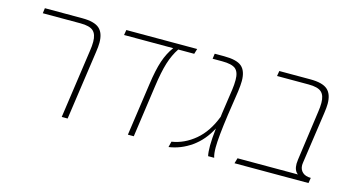

<svg xmlns="http://www.w3.org/2000/svg" viewBox="-67 -810 1950 1068"><g transform="rotate(15 908.0 -276.0)"><path d="M385 -399Q389 -424 389 -449Q389 -492 368 -511Q347 -530 294 -530H77L81 -560H296Q366 -560 395 -534.5Q424 -509 424 -453Q424 -431 419 -398L362 0H328Z M949 -530H857Q830 -490 813.5 -437Q797 -384 785 -297L743 0H709L752 -301Q764 -387 781.5 -439Q799 -491 828 -530H545L550 -560H958Z M1244 -452Q1244 -429 1239 -391L1218 -251Q1199 -116 1199 -58Q1199 -21 1206 0H1171Q1166 -21 1166 -60Q1166 -97 1173 -160Q1135 -87 1075 -44.5Q1015 -2 945 8L953 -25Q1025 -36 1086 -87Q1147 -138 1182 -230Q1182 -236 1184 -248L1205 -393Q1209 -421 1209 -449Q1209 -494 1187.5 -512Q1166 -530 1110 -530H1055L1059 -560H1113Q1186 -560 1215 -535Q1244 -510 1244 -452Z M1689 -88Q1689 -62 1706 -46.5Q1723 -31 1754 -31L1749 0H1323L1332 -31H1680Q1657 -47 1657 -87Q1657 -93 1659 -111L1699 -399Q1703 -424 1703 -449Q1703 -492 1682 -511Q1661 -530 1608 -530H1426L1431 -560H1610Q1680 -560 1709 -534.5Q1738 -509 1738 -453Q1738 -431 1733 -398L1690 -100Q1689 -96 1689 -88Z"/></g></svg>

Font: FiraGO UltraLight
Style: Italic
Weight: 200
Italic angle: -8°
Designer: bBox Type GmbH
Foundry: bBox Type GmbH
Version: Version 1.001